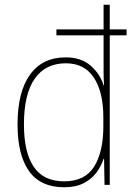

<svg xmlns="http://www.w3.org/2000/svg" viewBox="-20 -780 568 810"><path d="M251 10Q151 10 102.5 -58Q54 -126 54 -255Q54 -392 106.5 -465Q159 -538 257 -538Q323 -538 363 -502.5Q403 -467 417 -420H419Q417 -448 417 -474Q417 -500 417 -526V-631H218V-656H417V-760H443V-656H514V-631H443V0H421L419 -110H417Q407 -79 386.5 -51.5Q366 -24 332.5 -7Q299 10 251 10ZM251 -15Q338 -15 377 -77Q416 -139 416 -248V-284Q416 -392 376 -452.5Q336 -513 258 -513Q172 -513 126.5 -448Q81 -383 81 -255Q81 -137 122.5 -76Q164 -15 251 -15Z"/></svg>

Font: Noto Sans Khmer UI SemiCondensed Thin
Style: Regular
Weight: 100
Width: 4
Designer: Danh Hong and the Monotype Design Team
Foundry: Monotype Imaging Inc.
Version: Version 2.002; ttfautohint (v1.8.4.7-5d5b)